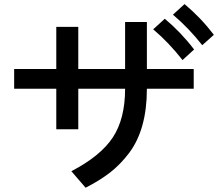

<svg xmlns="http://www.w3.org/2000/svg" viewBox="-20 -877 1046 921"><path d="M47.9 -451.2V-545.9H250V-748H355.5V-545.9H580.1V-771.5H684.6V-545.9H909.2V-451.2H684.6Q684.6 -353.5 663.1 -276.4Q641.6 -199.2 599.6 -143.6Q557.6 -87.9 507.8 -49.3Q458 -10.7 390.6 23.4L322.3 -55.7Q462.9 -128.9 521.5 -218.3Q580.1 -307.6 580.1 -451.2H355.5V-256.8H250V-451.2ZM809.6 -806.6 865.2 -857.4Q943.4 -792 1005.9 -710L950.2 -660.2Q885.7 -742.2 809.6 -806.6ZM714.8 -736.3 770.5 -787.1Q848.6 -721.7 911.1 -639.6L855.5 -588.9Q789.1 -673.8 714.8 -736.3Z"/></svg>

Font: Gothic A1 SemiBold
Style: Regular
Weight: 600
Version: Version 2.50